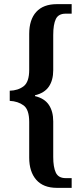

<svg xmlns="http://www.w3.org/2000/svg" viewBox="-20 -780 393 927"><path d="M255 127Q189 127 155 88Q121 49 121 -19V-191Q121 -251 94 -271Q67 -291 27 -293V-342Q67 -343 94 -363.5Q121 -384 121 -443V-616Q121 -685 155 -722.5Q189 -760 255 -760H326V-714H297Q262 -714 249.5 -688Q237 -662 237 -611V-441Q237 -393 216 -362Q195 -331 149 -320V-316Q195 -305 216 -273.5Q237 -242 237 -194V-22Q237 27 249.5 53.5Q262 80 297 80H326V127Z"/></svg>

Font: Noto Serif Thai ExtraCondensed SemiBold
Style: Regular
Weight: 600
Width: 2
Designer: Monotype Design Team
Foundry: Monotype Imaging Inc.
Version: Version 2.001; ttfautohint (v1.8.4.7-5d5b)